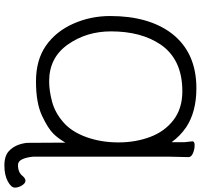

<svg xmlns="http://www.w3.org/2000/svg" viewBox="-40 -713 915 875"><g transform="rotate(90 417.5 -275.5)"><path d="M630 -116Q610 -82 590 -62Q566 -37 507.5 -9.5Q449 18 351 18Q253 18 188 -27.5Q123 -73 88 -152Q53 -231 53 -320Q53 -495 132 -600Q219 -713 382 -713Q489 -713 559 -667Q600 -639 628 -600V-659L624 -695Q624 -705 642 -705Q660 -705 678 -697.5Q696 -690 696 -677L694 -588V31Q697 62 706 81Q715 100 732 100Q766 100 782 79Q793 66 804 66Q815 66 825 82Q835 98 835 114.5Q835 131 806.5 146.5Q778 162 734 162Q690 162 668 141Q637 112 631 59ZM396 -649Q251 -649 183 -550Q123 -461 123 -324Q123 -212 183 -127Q243 -42 350 -42Q394 -42 444 -55.5Q494 -69 537.5 -107Q581 -145 605 -212Q629 -279 629 -357.5Q629 -436 604 -502.5Q579 -569 526.5 -609Q474 -649 396 -649Z"/></g></svg>

Font: QiushuiShotai
Style: Regular
Weight: 600
Designer: Fontworks Inc.
Foundry: Fontworks Inc.
Version: Version 1.250